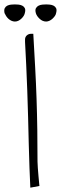

<svg xmlns="http://www.w3.org/2000/svg" viewBox="-102 -869 281 887"><path d="M13.7 -686.5Q13.7 -698.2 22 -705.6Q30.3 -712.9 42 -712.9Q43 -712.9 46.9 -712.9Q50.8 -712.9 51.8 -712.9Q56.6 -630.9 60.5 -557.1Q64.5 -483.4 66.9 -412.1Q69.3 -340.8 70.3 -270Q71.3 -199.2 71.3 -122.1Q71.3 -111.3 72.8 -92.8Q74.2 -74.2 75.7 -56.6Q77.1 -39.1 78.6 -24.9Q80.1 -10.7 80.1 -9.8L38.1 -2Q36.1 -42 34.2 -94.2Q32.2 -146.5 30.8 -205.6Q29.3 -264.6 27.8 -327.6Q26.4 -390.6 23.9 -452.1Q21.5 -513.7 19 -570.8Q16.6 -627.9 13.7 -674.8ZM-81.1 -808.6Q-84 -823.2 -80.1 -831.1Q-76.2 -838.9 -68.4 -842.8Q-60.5 -846.7 -50.8 -847.7Q-41 -848.6 -33.2 -848.6Q-25.4 -848.6 -16.1 -847.7Q-6.8 -846.7 1 -842.8Q8.8 -838.9 12.7 -831.1Q16.6 -823.2 12.7 -808.6Q9.8 -794.9 -3.9 -782.2Q-17.6 -769.5 -33.2 -769.5Q-41 -769.5 -48.8 -772.9Q-56.6 -776.4 -63 -782.2Q-69.3 -788.1 -73.7 -794.9Q-78.1 -801.8 -81.1 -808.6ZM63.5 -808.6Q59.6 -823.2 64 -831.1Q68.4 -838.9 76.2 -842.8Q84 -846.7 93.8 -847.7Q103.5 -848.6 111.3 -848.6Q118.2 -848.6 127.9 -847.7Q137.7 -846.7 145.5 -842.8Q153.3 -838.9 157.2 -831.1Q161.1 -823.2 157.2 -808.6Q156.2 -801.8 151.4 -794.9Q146.5 -788.1 140.1 -782.2Q133.8 -776.4 126 -772.9Q118.2 -769.5 111.3 -769.5Q94.7 -769.5 81.1 -782.2Q67.4 -794.9 63.5 -808.6Z"/></svg>

Font: Annie Use Your Telescope
Style: Regular
Weight: 400
Designer: Kimberly Geswein
Foundry: Kimberly Geswein
Version: Version 1.002 2001